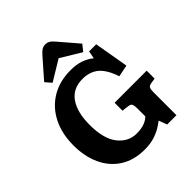

<svg xmlns="http://www.w3.org/2000/svg" viewBox="-259 -1114 1286 1286"><g transform="rotate(-45 384.0 -471.0)"><path d="M362 14Q260 14 188.5 -32Q117 -78 80 -158.5Q43 -239 43 -343Q43 -455 85.5 -538.5Q128 -622 205 -668Q282 -714 386 -714Q440 -714 480.5 -700Q521 -686 552 -660L563 -715H630L672 -471L588 -454Q559 -541 514.5 -578.5Q470 -616 400 -616Q310 -616 263.5 -550Q217 -484 217 -364Q217 -231 269.5 -165.5Q322 -100 400 -100Q480 -100 521 -141V-219Q521 -242 516 -254.5Q511 -267 488 -270L440 -276V-351H744V-276L706 -270Q685 -266 679.5 -254.5Q674 -243 674 -217V1H586L564 -58Q547 -44 519 -27Q491 -10 452 2Q413 14 362 14ZM241 -739 204 -782 325 -920Q342 -939 356 -947.5Q370 -956 389 -956Q405 -956 419.5 -948Q434 -940 452 -918L567 -784L531 -739L386 -827Z"/></g></svg>

Font: Literata
Style: Bold
Weight: 700
Designer: Latin by Veronika Burian and Jose Scaglione. Greek by Irene Vlachou. Cyrillic by Vera Evstafieva.
Foundry: TypeTogether
Version: Version 3.103; ttfautohint (v1.8.4.7-5d5b);gftools[0.9.29]